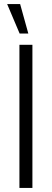

<svg xmlns="http://www.w3.org/2000/svg" viewBox="-20 -919 254 939"><path d="M75 0V-700H138.5V0ZM15 -899H78.5L118.5 -755H76Z"/></svg>

Font: Urbanist Light
Style: Regular
Weight: 300
Designer: Corey Hu
Foundry: Corey Hu
Version: Version 1.330; ttfautohint (v1.8.4.7-5d5b)